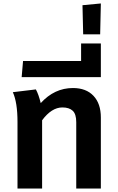

<svg xmlns="http://www.w3.org/2000/svg" viewBox="-20 -1088 680 1108"><path d="M401 -580Q477 -580 519.5 -535Q562 -490 562 -410V0H420V-383Q420 -430 399.5 -449Q379 -468 340 -468Q278 -468 223 -394V-148V0H81V-183V-384Q81 -497 54 -556L187 -572Q203 -543 215 -493Q294 -580 401 -580Z M105 -643 113 -736H448V-837H562V-643Z M460 -890 456 -1058 562 -1068 558 -890Z"/></svg>

Font: FiraGO SemiBold
Style: Regular
Weight: 600
Designer: bBox Type
Foundry: bBox Type GmbH
Version: Version 1.001;PS 001.001;hotconv 1.0.88;makeotf.lib2.5.64775